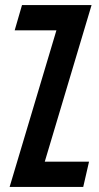

<svg xmlns="http://www.w3.org/2000/svg" viewBox="-20 -739 392 759"><path d="M203 -619H38L67 -719H342L157 -100H332L309 0H18Z"/></svg>

Font: Osterbar
Style: Regular
Weight: 500
Width: 3
Designer: Peter Wiegel, Basierend auf Erbar schmal-halbfette Grotesk v. Jacob Erbar
Foundry: Peter Wiegel
Version: Version 1.0